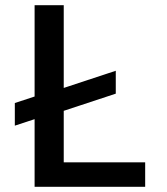

<svg xmlns="http://www.w3.org/2000/svg" viewBox="-20 -718 640 738"><path d="M538 -94H225V-292L425 -358V-446L225 -380V-698H113V-347L37 -322V-235L113 -260V0H538Z"/></svg>

Font: IBM Plex Mono Medm
Style: Regular
Weight: 500
Monospace: yes
Designer: Mike Abbink, Paul van der Laan, Pieter van Rosmalen
Foundry: Bold Monday
Version: Version 2.004